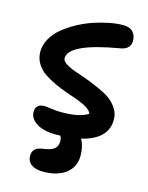

<svg xmlns="http://www.w3.org/2000/svg" viewBox="-130 -776 813 1052"><g transform="rotate(15 276.5 -250.0)"><path d="M236.8 -20Q164.1 -20 124 -45.4Q84 -70.8 84 -109.9Q84 -130.9 96.7 -142.8Q109.4 -154.8 134.8 -154.8Q146.5 -154.8 173.8 -150.4Q201.2 -146 228 -146Q283.7 -146 318.8 -153.3Q354 -160.6 381.8 -176.8Q377 -193.4 355 -207.5Q333 -221.7 302 -233.2Q271 -244.6 234.6 -257.1Q198.2 -269.5 163.1 -285.6Q127.9 -301.8 98.9 -321.5Q69.8 -341.3 52 -371.1Q34.2 -400.9 34.2 -437Q34.2 -474.6 54.2 -510.5Q74.2 -546.4 107.7 -574Q141.1 -601.6 183.3 -624.8Q225.6 -647.9 270.3 -663.1Q314.9 -678.2 357.7 -686.5Q400.4 -694.8 435.1 -694.8Q474.1 -694.8 491.9 -675Q509.8 -655.3 509.8 -624Q509.8 -602.1 495.6 -587.2Q481.4 -572.3 454.1 -567.9Q171.9 -520 171.9 -437Q171.9 -420.4 197.8 -404.5Q223.6 -388.7 262.2 -376.5Q300.8 -364.3 345.9 -346.2Q391.1 -328.1 429.7 -307.9Q468.3 -287.6 494.1 -254.4Q520 -221.2 520 -180.2Q520 -123.5 481.9 -86.9Q443.8 -50.3 373 -34.2Q395 2.9 395 58.1Q395 121.1 347.4 158Q299.8 194.8 217.8 194.8Q176.3 194.8 152.1 177.7Q127.9 160.6 127.9 128.9Q127.9 105.5 140.6 92Q153.3 78.6 183.1 74.2Q229 68.4 248 53.7Q267.1 39.1 267.1 11.2Q267.1 -9.3 258.8 -21Q252 -20 236.8 -20Z"/></g></svg>

Font: Shantell Sans Irregular Bouncy
Style: Regular
Weight: 600
Designer: Stephen Nixon, Anya Danilova, Shantell Martin
Foundry: Arrow Type
Version: Version 1.006;[9816181b4]